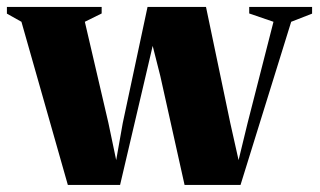

<svg xmlns="http://www.w3.org/2000/svg" viewBox="-32 -522 902 542"><path d="M-12.5 -483.5V-502.5H255V-484L207.5 -460.5L274 -175L296 -70L314.5 -174.5L384.5 -502.5H549.5L618 -175L641.5 -70L667 -175L740 -460.5L671.5 -484V-502.5H849V-483.5L790 -460.5L647 0H489L420.5 -307.5L399 -392.5L379 -307L307 0H159.5L28.5 -460.5Z"/></svg>

Font: Merriweather 144pt Black
Style: Regular
Weight: 900
Version: Version 2.100